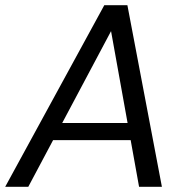

<svg xmlns="http://www.w3.org/2000/svg" viewBox="-34 -720 718 740"><path d="M-14 0 368 -700H457L590 0H502L394 -600L75 0ZM118 -180 152 -246H504L515 -180Z"/></svg>

Font: DM Sans 17pt
Style: Italic
Weight: 400
Italic angle: -10°
Version: Version 4.004;gftools[0.9.30]